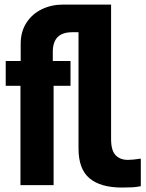

<svg xmlns="http://www.w3.org/2000/svg" viewBox="-20 -810 640 840"><path d="M323.5 -160.5V-669H295.5Q211 -669 211 -583.5V-543H288.5V-434.5H214.5V0H69.5V-434.5H5V-543H70.5V-618Q70.5 -671.5 95.5 -710.2Q120.5 -749 162.8 -769.5Q205 -790 256.5 -790H466V-201Q466 -151.5 485.8 -131Q505.5 -110.5 539.5 -110.5Q559.5 -110.5 596 -116V4.5Q577 8.5 558.8 9.5Q540.5 10.5 513 10.5Q420 10.5 371.8 -29.8Q323.5 -70 323.5 -160.5Z"/></svg>

Font: JuliaMono ExtraBold
Style: Regular
Weight: 800
Monospace: yes
Designer: cormullion
Foundry: corm
Version: Version 0.055; ttfautohint (v1.8.4)